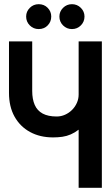

<svg xmlns="http://www.w3.org/2000/svg" viewBox="-20 -898 529 918"><path d="M165 -878Q140 -878 122.5 -860.5Q105 -843 105 -819Q105 -794 122.5 -776.5Q140 -759 165 -759Q191 -759 208 -776.5Q225 -794 225 -819Q225 -843 208 -860.5Q191 -878 165 -878ZM324 -878Q299 -878 281.5 -860.5Q264 -843 264 -819Q264 -794 281.5 -776.5Q299 -759 324 -759Q349 -759 366.5 -776.5Q384 -794 384 -819Q384 -843 366.5 -860.5Q349 -878 324 -878ZM467 -700H356V-446Q356 -425 347.5 -406Q339 -387 324.5 -372.5Q310 -358 291 -349.5Q272 -341 251 -341Q210 -341 184 -355Q158 -369 146 -396.5Q134 -424 134 -463V-700H23V-454Q23 -388 49.5 -340.5Q76 -293 123.5 -267Q171 -241 234 -241Q257 -241 278 -244Q299 -247 318.5 -255.5Q338 -264 356 -278V0H467Z"/></svg>

Font: Advent Pro
Style: Regular
Weight: 400
Designer: VivaRado, Andreas Kalpakidis
Foundry: VivaRado, Andreas Kalpakidis
Version: Version 3.000